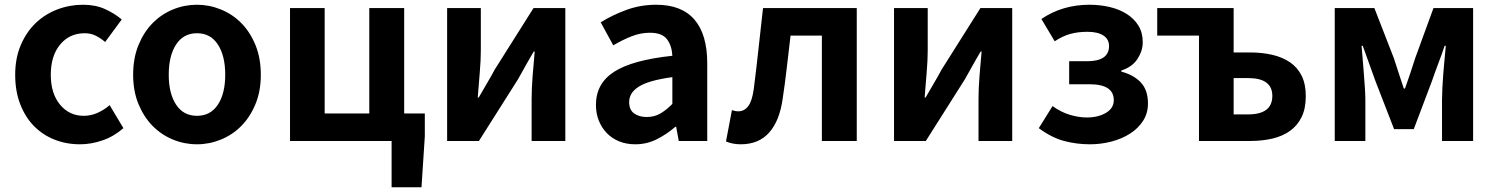

<svg xmlns="http://www.w3.org/2000/svg" viewBox="-20 -594 6305 809"><path d="M317 14Q259 14 209 -6Q159 -26 122.5 -63.5Q86 -101 65 -155.5Q44 -210 44 -279Q44 -349 67.5 -404Q91 -459 130 -496.5Q169 -534 221 -554Q273 -574 330 -574Q382 -574 422 -556Q462 -538 493 -512L423 -417Q402 -435 381.5 -444.5Q361 -454 337 -454Q273 -454 233.5 -406.5Q194 -359 194 -279Q194 -200 233 -153Q272 -106 333 -106Q363 -106 391 -118.5Q419 -131 442 -151L500 -54Q460 -19 412 -2.5Q364 14 317 14Z M810 14Q757 14 708.5 -6Q660 -26 623 -63.5Q586 -101 563.5 -155.5Q541 -210 541 -279Q541 -349 563.5 -404Q586 -459 623 -496.5Q660 -534 708.5 -554Q757 -574 810 -574Q862 -574 911 -554Q960 -534 997 -496.5Q1034 -459 1056.5 -404Q1079 -349 1079 -279Q1079 -210 1056.5 -155.5Q1034 -101 997 -63.5Q960 -26 911 -6Q862 14 810 14ZM810 -106Q867 -106 898 -153Q929 -200 929 -279Q929 -359 898 -406.5Q867 -454 810 -454Q753 -454 722 -406.5Q691 -359 691 -279Q691 -200 722 -153Q753 -106 810 -106Z M1770 -116V-20L1756 195H1630V0H1202V-560H1348V-116H1536V-560H1683V-116Z M1864 -560H2006V-383Q2006 -341 2001.5 -288Q1997 -235 1993 -183H1997Q2004 -195 2013 -210.5Q2022 -226 2031 -241.5Q2040 -257 2049 -272.5Q2058 -288 2064 -300L2228 -560H2362V0H2220V-176Q2220 -219 2224 -271.5Q2228 -324 2233 -377H2229Q2222 -365 2213 -349.5Q2204 -334 2195 -318Q2186 -302 2177.5 -286.5Q2169 -271 2162 -259L1998 0H1864Z M2657 14Q2619 14 2588.5 1.5Q2558 -11 2536.5 -33.5Q2515 -56 2503 -86Q2491 -116 2491 -152Q2491 -242 2567.5 -291.5Q2644 -341 2813 -359Q2811 -401 2790.5 -428.5Q2770 -456 2718 -456Q2679 -456 2641 -441Q2603 -426 2564 -403L2511 -500Q2561 -531 2620 -552.5Q2679 -574 2745 -574Q2852 -574 2906 -511.5Q2960 -449 2960 -327V0H2840L2829 -60H2826Q2789 -28 2747 -7Q2705 14 2657 14ZM2705 -101Q2737 -101 2762 -115.5Q2787 -130 2813 -156V-269Q2762 -262 2727 -252Q2692 -242 2671 -228.5Q2650 -215 2640.5 -199Q2631 -183 2631 -164Q2631 -131 2652 -116Q2673 -101 2705 -101Z M3101 14Q3067 14 3039 2L3064 -130Q3070 -128 3076.5 -126.5Q3083 -125 3091 -125Q3116 -125 3132.5 -146.5Q3149 -168 3156 -219Q3167 -304 3176 -389Q3185 -474 3195 -560H3590V0H3443V-444H3311Q3303 -378 3295.5 -311.5Q3288 -245 3278 -179Q3265 -85 3221 -35.5Q3177 14 3101 14Z M3747 -560H3889V-383Q3889 -341 3884.5 -288Q3880 -235 3876 -183H3880Q3887 -195 3896 -210.5Q3905 -226 3914 -241.5Q3923 -257 3932 -272.5Q3941 -288 3947 -300L4111 -560H4245V0H4103V-176Q4103 -219 4107 -271.5Q4111 -324 4116 -377H4112Q4105 -365 4096 -349.5Q4087 -334 4078 -318Q4069 -302 4060.5 -286.5Q4052 -271 4045 -259L3881 0H3747Z M4573 14Q4516 14 4463.5 0Q4411 -14 4357 -54L4415 -147Q4451 -121 4488.5 -110Q4526 -99 4559 -99Q4607 -99 4640 -118.5Q4673 -138 4673 -172Q4673 -239 4571 -239H4485V-336H4560Q4653 -336 4653 -400Q4653 -429 4629 -444.5Q4605 -460 4562 -460Q4522 -460 4489.5 -451Q4457 -442 4424 -420L4368 -514Q4456 -574 4571 -574Q4615 -574 4655.5 -564.5Q4696 -555 4727 -535.5Q4758 -516 4776.5 -486.5Q4795 -457 4795 -416Q4795 -380 4773 -346Q4751 -312 4705 -297V-292Q4756 -279 4786.5 -247Q4817 -215 4817 -158Q4817 -117 4796.5 -85Q4776 -53 4741.5 -31Q4707 -9 4663 2.5Q4619 14 4573 14Z M5032 -444H4856V-560H5178V-373H5247Q5298 -373 5341 -363Q5384 -353 5415.5 -331.5Q5447 -310 5464.5 -275Q5482 -240 5482 -189Q5482 -137 5464.5 -101Q5447 -65 5415.5 -42.5Q5384 -20 5341 -10Q5298 0 5247 0H5032ZM5239 -112Q5341 -112 5341 -190Q5341 -265 5239 -265H5178V-112Z M5604 -560H5771L5853 -349Q5864 -314 5874.5 -283Q5885 -252 5895 -221H5900Q5911 -252 5921.5 -283Q5932 -314 5943 -349L6020 -560H6187V0H6056V-173Q6056 -194 6057.5 -224Q6059 -254 6061.5 -285.5Q6064 -317 6067 -347.5Q6070 -378 6072 -401H6067Q6055 -365 6040 -325.5Q6025 -286 6013 -251L5937 -50H5854L5776 -251Q5764 -286 5749 -326Q5734 -366 5722 -401H5717Q5719 -378 5721.5 -347.5Q5724 -317 5726.5 -285.5Q5729 -254 5731 -224Q5733 -194 5733 -173V0H5604Z"/></svg>

Font: SpoqaHanSansJP-Bold
Style: Regular
Weight: 700
Designer: [Source Han Sans]
Ryoko NISHIZUKA  (kana & ideographs); Paul D. Hunt (Latin, Greek & Cyrillic); Wenlong ZHANG  (bopomofo
Foundry: Spoqa (http://bi.spoqa.com)
Version: Version 1.002.20150607